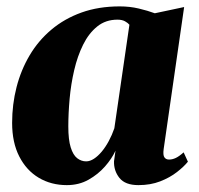

<svg xmlns="http://www.w3.org/2000/svg" viewBox="-20 -554 606 586"><path d="M479.5 -99Q477 -80.5 481.8 -73.8Q486.5 -67 496 -67Q506 -67 516.2 -71.8Q526.5 -76.5 540.5 -89L553.5 -60.5Q541.5 -45.5 520 -28.8Q498.5 -12 469 -0.5Q439.5 11 402.5 11Q362 11 344.5 -11Q327 -33 328 -62L332.5 -94Q321.5 -70 300.5 -46Q279.5 -22 250.2 -5.5Q221 11 184 11Q136 11 98.2 -11.5Q60.5 -34 38.8 -76.5Q17 -119 17 -179Q17 -235.5 30.5 -288Q44 -340.5 70.5 -385.2Q97 -430 136.8 -463.5Q176.5 -497 228.8 -515.8Q281 -534.5 345.5 -534.5Q376 -534.5 403.5 -528Q431 -521.5 452.5 -513.5L542 -532.5ZM375 -478.5Q370.5 -484 361.5 -489Q352.5 -494 338.5 -494Q302.5 -494 276.8 -473.2Q251 -452.5 233.8 -417.8Q216.5 -383 206.5 -340Q196.5 -297 192.5 -252.5Q188.5 -208 188.5 -168Q188.5 -127.5 195.8 -104.2Q203 -81 215.5 -71.2Q228 -61.5 243 -61.5Q254.5 -61.5 266.8 -69.5Q279 -77.5 290.5 -91.2Q302 -105 312 -123.5Q322 -142 329 -162.5Z"/></svg>

Font: Merriweather 96pt Black
Style: Italic
Weight: 900
Italic angle: -7.8°
Version: Version 2.101